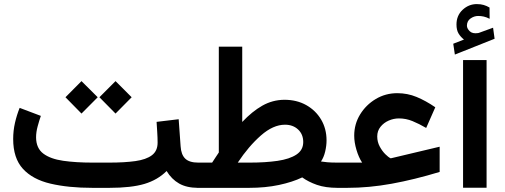

<svg xmlns="http://www.w3.org/2000/svg" viewBox="-20 -905 2434 925"><path d="M536.6 -514.2 614.3 -436.5 536.6 -357.9 459 -436.5ZM372.6 -514.2 450.7 -436.5 372.6 -357.9 295.4 -436.5ZM734.4 -317.9 840.8 -330.6 850.1 -200.7Q852.5 -160.2 872.3 -140.9Q892.1 -121.6 935.1 -121.6H946.8V0H935.1Q879.4 0 843 -20.8Q806.6 -41.5 782.7 -81.1Q739.7 -38.1 676 -19Q612.3 0 506.8 0H425.3Q309.1 0 223.1 -20.3Q137.2 -40.5 90.3 -91.8Q43.5 -143.1 43.5 -235.4Q43.5 -275.4 52.2 -313.5Q61 -351.6 74.7 -385.3L176.8 -346.7Q168.9 -324.2 161.4 -296.4Q153.8 -268.6 153.8 -242.7Q154.3 -190.9 188.7 -165Q223.1 -139.2 284.2 -130.4Q345.2 -121.6 425.3 -121.6H506.8Q580.1 -121.6 632.1 -128.9Q684.1 -136.2 711.7 -157Q739.3 -177.7 739.3 -217.8Q739.3 -240.7 737.5 -268.1Q735.8 -295.4 734.4 -317.9Z M1350.1 -424.3Q1409.7 -424.3 1455.3 -398.7Q1501 -373 1527.1 -328.9Q1553.2 -284.7 1553.2 -228.5Q1553.2 -203.1 1546.6 -175Q1540 -147 1526.4 -127Q1538.6 -125 1557.1 -123.3Q1575.7 -121.6 1606.9 -121.6H1621.6V0H1607.4Q1547.9 0 1506.8 -14.4Q1465.8 -28.8 1436 -50.3Q1389.2 -27.8 1324 -13.9Q1258.8 0 1180.2 0H927.2V-121.6H1002Q1009.8 -134.3 1018.1 -146.2Q1026.4 -158.2 1034.2 -170.4V-680.2H1147V-317.4Q1194.8 -368.2 1243.9 -396Q1293 -423.8 1350.1 -424.3ZM1353 -304.2Q1295.9 -304.2 1236.8 -252.2Q1177.7 -200.2 1125.5 -121.6H1183.1Q1259.3 -121.6 1317.4 -130.1Q1375.5 -138.7 1408.2 -160.4Q1440.9 -182.1 1440.9 -220.7Q1440.9 -257.8 1416.3 -281Q1391.6 -304.2 1353 -304.2Z M1724.6 -121.6Q1708 -147 1697.3 -183.1Q1686.5 -219.2 1686.5 -251.5Q1686.5 -307.1 1714.8 -353.5Q1743.2 -399.9 1790.3 -428Q1837.4 -456.1 1894 -456.1Q1942.9 -456.1 1986.8 -438Q2030.8 -419.9 2077.1 -388.2L2033.2 -288.6Q1999 -308.6 1967.5 -321.5Q1936 -334.5 1901.9 -334.5Q1876.5 -334.5 1852.5 -324Q1828.6 -313.5 1813 -293.9Q1797.4 -274.4 1797.4 -247.6Q1797.4 -221.2 1809.6 -198.7Q1821.8 -176.3 1836.9 -161.6Q1852.1 -147 1860.8 -142.6Q1866.2 -142.6 1872.1 -144.5L2098.1 -198.2V-76.7Q1975.6 -39.6 1866.7 -19.8Q1757.8 0 1652.8 0H1602.1V-121.6Z M2215.3 -714.4Q2198.7 -727.5 2189 -743.9Q2179.2 -760.3 2179.2 -787.1Q2179.2 -830.1 2208.7 -857.7Q2238.3 -885.3 2276.9 -885.3Q2295.9 -885.3 2310.1 -881.1Q2324.2 -877 2338.4 -868.7L2338.9 -814.5Q2323.7 -822.3 2310.5 -825.2Q2297.4 -828.1 2283.7 -828.1Q2264.2 -828.1 2246.8 -815.9Q2229.5 -803.7 2229.5 -780.8Q2230 -767.1 2243.2 -754.4Q2256.3 -741.7 2282.7 -745.6Q2283.2 -745.6 2287.1 -746.6L2355.5 -771.5L2362.8 -718.3L2171.4 -642.1L2163.6 -694.3ZM2324.2 -615.7V-0.5H2210.9V-615.7Z"/></svg>

Font: Vazirmatn UI FD SemiBold
Style: Regular
Weight: 600
Designer: Saber Rastikerdar
Foundry: Saber Rastikerdar
Version: Version 33.003